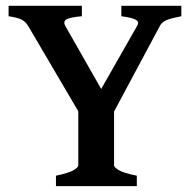

<svg xmlns="http://www.w3.org/2000/svg" viewBox="-20 -635 655 655"><path d="M170.9 0V-35.6Q214.8 -44.9 231 -54.4Q247.1 -64 247.1 -70.8V-311H369.1V-70.8Q369.1 -64.5 385 -54.7Q400.9 -44.9 446.8 -35.6V0ZM448.2 -547.4Q455.6 -560.1 443.6 -567.4Q431.6 -574.7 394 -579.6V-615.2H598.6V-579.6Q564.9 -573.2 548.8 -566.7Q532.7 -560.1 525.9 -547.4L358.9 -235.4H258.8L76.7 -545.4Q67.9 -560.5 54 -567.9Q40 -575.2 9.3 -579.6V-615.2H259.3V-579.6Q219.7 -576.2 207 -569.1Q194.3 -562 203.1 -545.9L325.2 -331.5Z"/></svg>

Font: Gentium Plus
Style: Bold
Weight: 700
Designer: Victor Gaultney, Annie Olsen, Iska Routamaa, Becca Hirsbrunner
Foundry: SIL International
Version: Version 6.101